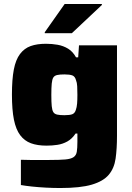

<svg xmlns="http://www.w3.org/2000/svg" viewBox="-20 -738 664 965"><path d="M283 207Q247 207 210 205Q173 203 140 199.5Q107 196 85 192V65Q107 66 131 66Q155 66 180 66Q205 66 228 66Q280 66 308 63.5Q336 61 349.5 52Q363 43 366 24.5Q369 6 369 -25V-67H360Q342 -40 318.5 -27Q295 -14 268.5 -10Q242 -6 214 -6Q168 -6 135.5 -18Q103 -30 81.5 -58.5Q60 -87 50 -136.5Q40 -186 40 -263Q40 -339 49.5 -388.5Q59 -438 80.5 -466.5Q102 -495 134 -506.5Q166 -518 211 -518Q241 -518 269.5 -513Q298 -508 322 -493.5Q346 -479 362 -450H373L377 -510H568V-56Q568 10 561 59Q554 108 526.5 140.5Q499 173 441.5 190Q384 207 283 207ZM304 -159Q331 -159 343.5 -164Q356 -169 361 -185Q366 -199 367.5 -217.5Q369 -236 369 -261Q369 -286 368 -304.5Q367 -323 362 -335Q357 -354 343.5 -359Q330 -364 304 -364Q281 -364 267.5 -361Q254 -358 248 -348.5Q242 -339 240 -318Q238 -297 238 -261Q238 -225 240 -204.5Q242 -184 248 -174.5Q254 -165 267.5 -162Q281 -159 304 -159ZM205 -571V-576L305 -718H492V-713L341 -571Z"/></svg>

Font: Saira SemiExpanded ExtraBold
Style: Regular
Weight: 800
Width: 6
Designer: Hector Gatti with collaboration of the Omnibus-Type team
Foundry: Omnibus-Type
Version: Version 1.101